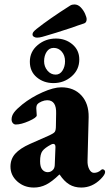

<svg xmlns="http://www.w3.org/2000/svg" viewBox="-20 -828 492 862"><path d="M27 -80Q27 -114 48.5 -138Q70 -162 115 -182L201 -220Q221 -229 226 -236Q231 -243 231 -263L232 -318Q234 -378 192 -378Q180 -378 167 -372.5Q154 -367 148 -360Q143 -354 143 -341Q143 -334 144 -325.5Q145 -317 145 -310Q145 -300 110 -284.5Q75 -269 51 -269Q43 -269 37.5 -275.5Q32 -282 32 -292Q32 -308 43 -323Q54 -338 80 -359Q120 -391 170.5 -413.5Q221 -436 255 -436Q312 -436 345.5 -399.5Q379 -363 378 -302L373 -108Q372 -85 380.5 -68.5Q389 -52 402 -52Q420 -52 434 -65Q437 -68 440 -68Q445 -68 448.5 -64.5Q452 -61 452 -56Q452 -44 432 -24Q394 14 345 14Q314 14 291 0Q268 -14 248 -44H246Q213 -12 187 1Q161 14 132 14Q88 14 57.5 -13.5Q27 -41 27 -80ZM220 -68Q226 -76 226 -91L229 -168Q229 -182 219 -182Q215 -182 209 -179Q181 -164 170.5 -150Q160 -136 160 -104Q160 -78 170 -66.5Q180 -55 194 -55Q210 -55 220 -68ZM114 -551Q114 -596 149 -625.5Q184 -655 231 -655Q274 -655 305 -629Q336 -603 336 -561Q336 -515 301.5 -485Q267 -455 220 -455Q176 -455 145 -481Q114 -507 114 -551ZM272 -553Q272 -579 257.5 -596Q243 -613 221 -613Q201 -613 189.5 -595.5Q178 -578 178 -553Q178 -529 193 -511Q208 -493 230 -493Q249 -493 260.5 -511Q272 -529 272 -553ZM126 -673Q126 -679 129.5 -684Q133 -689 144 -698Q202 -744 295 -803Q303 -808 314 -808Q330 -808 342.5 -795Q355 -782 362 -766Q369 -750 369 -742Q369 -727 358 -723Q342 -718 328 -713Q314 -708 303 -704Q221 -677 185 -667Q182 -666 169.5 -662.5Q157 -659 146 -659Q138 -659 132 -663Q126 -667 126 -673Z"/></svg>

Font: EB Garamond ExtraBold
Style: Regular
Weight: 800
Designer: Georg Duffner and Octavio Pardo
Foundry: Georg Duffner
Version: Version 1.000